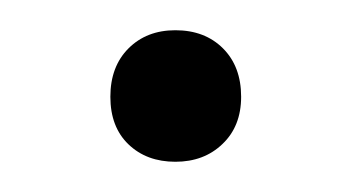

<svg xmlns="http://www.w3.org/2000/svg" viewBox="-20 -343 232 127"><path d="M96 -236Q77 -236 65 -247.5Q53 -259 53 -279Q53 -299 65 -311Q77 -323 96 -323Q115.5 -323 127.5 -311Q139.5 -299 139.5 -279Q139.5 -259.5 127.2 -247.8Q115 -236 96 -236Z"/></svg>

Font: Encode Sans Condensed Light
Style: Regular
Weight: 300
Width: 3
Designer: Multiple Designers
Foundry: Impallari Type
Version: Version 3.000; ttfautohint (v1.8.3) -l 8 -r 50 -G 200 -x 14 